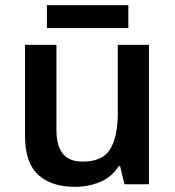

<svg xmlns="http://www.w3.org/2000/svg" viewBox="-20 -715 679 745"><path d="M558 -541V0H463L446 -70H440Q414 -28 368.5 -9Q323 10 271 10Q179 10 128 -37Q77 -84 77 -188V-541H199V-211Q199 -150 223.5 -119Q248 -88 301 -88Q378 -88 407.5 -136Q437 -184 437 -275V-541ZM478 -695V-606H162V-695Z"/></svg>

Font: Noto Sans Sundanese SemiBold
Style: Regular
Weight: 600
Version: Version 2.003